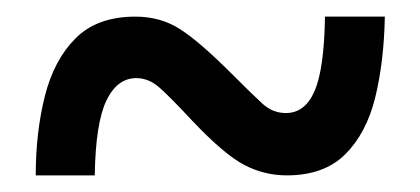

<svg xmlns="http://www.w3.org/2000/svg" viewBox="-20 -472 505 231"><path d="M23 -261Q23 -313 34 -356.5Q45 -400 71 -426Q97 -452 143 -452Q173 -452 196.5 -437Q220 -422 258 -384Q283 -359 295.5 -347.5Q308 -336 324 -336Q347 -336 358.5 -362.5Q370 -389 371 -452H443Q442 -398 431.5 -355Q421 -312 395.5 -286.5Q370 -261 325 -261Q298 -261 274 -273.5Q250 -286 212 -326Q185 -355 172 -366.5Q159 -378 144 -378Q121 -378 108 -351Q95 -324 94 -261Z"/></svg>

Font: Noto Serif Tamil Condensed ExtraBold
Style: Regular
Weight: 800
Width: 3
Designer: Indian Type Foundry, Tom Grace, and the Monotype Design Team
Foundry: Monotype Imaging Inc.
Version: Version 2.004; ttfautohint (v1.8.4.7-5d5b)